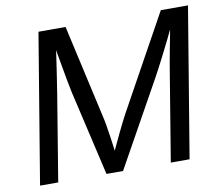

<svg xmlns="http://www.w3.org/2000/svg" viewBox="-80 -824 1062 920"><g transform="rotate(-10 451.5 -364.0)"><path d="M42.5 0 163.1 -727.5H294.9L397.9 -268.6Q401.9 -252 406 -227.3Q410.2 -202.6 414.3 -174.3Q418.5 -146 422.1 -118.2Q425.8 -90.3 428.2 -67.4H407.7Q418.9 -91.8 432.1 -120.1Q445.3 -148.4 458.7 -176.5Q472.2 -204.6 484.1 -228.5Q496.1 -252.4 504.9 -268.6L758.3 -727.5H890.6L770 0H678.7L747.1 -415.5Q751 -439.9 756.3 -470.2Q761.7 -500.5 767.8 -532.7Q773.9 -564.9 780 -596.4Q786.1 -627.9 791 -655.3H798.8Q782.7 -621.1 765.4 -585.9Q748 -550.8 731.7 -518.6Q715.3 -486.3 701.4 -459.7Q687.5 -433.1 677.7 -415.5L446.3 0H365.7L269.5 -415.5Q264.6 -438 257.6 -475.8Q250.5 -513.7 242.4 -560.5Q234.4 -607.4 225.6 -655.3H234.9Q231 -626 226.3 -593.8Q221.7 -561.5 216.8 -529.5Q211.9 -497.6 207.5 -468.3Q203.1 -439 199.2 -415.5L130.9 0Z"/></g></svg>

Font: Inter Variable
Style: Italic
Weight: 400
Italic angle: -9.39999°
Designer: Rasmus Andersson
Foundry: rsms
Version: Version 4.001;git-9221beed3